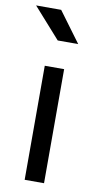

<svg xmlns="http://www.w3.org/2000/svg" viewBox="-86 -789 424 829"><g transform="rotate(10 125.5 -375.0)"><path d="M2.9 -750H112.8L210.9 -617.2H121.1ZM85 0V-500H169.9V0Z"/></g></svg>

Font: Carme
Style: Regular
Weight: 400
Version: 1.000